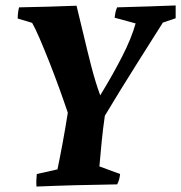

<svg xmlns="http://www.w3.org/2000/svg" viewBox="-20 -678 665 705"><path d="M114 7Q113 -5 113.5 -16Q114 -27 115 -39L191 -56Q200 -99 210 -153Q220 -207 229 -264Q215 -306 197 -355.5Q179 -405 160 -453Q141 -501 125 -538Q109 -575 98 -594L45 -610Q45 -632 50 -651Q99 -652 157.5 -653.5Q216 -655 261 -657Q273 -609 286.5 -551.5Q300 -494 315 -435.5Q330 -377 348 -328Q394 -403 428.5 -470.5Q463 -538 478 -592L401 -613Q403 -635 410 -651Q471 -653 527.5 -654.5Q584 -656 625 -658Q625 -646 625 -634.5Q625 -623 625 -611L578 -595Q566 -576 541 -536.5Q516 -497 484.5 -447Q453 -397 421.5 -346Q390 -295 365 -253Q358 -205 353.5 -159.5Q349 -114 345 -67L421 -39Q420 -29 417.5 -19.5Q415 -10 410 -1Q334 0 259.5 2Q185 4 114 7Z"/></svg>

Font: Labrada
Style: Bold Italic
Weight: 700
Italic angle: -7°
Designer: Mercedes Jáuregui
Foundry: Omnibus-Type Team
Version: Version 1.000; ttfautohint (v1.8.4.7-5d5b)